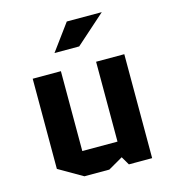

<svg xmlns="http://www.w3.org/2000/svg" viewBox="-108 -807 811 901"><g transform="rotate(-15 297.5 -356.5)"><path d="M75 -62V-500H212V-112H383V-500H520V5H407L383 -36L312 5H191ZM205 -590 299 -718H469L325 -590Z"/></g></svg>

Font: Quantico
Style: Bold
Weight: 700
Designer: Matt Desmond
Foundry: MADtype
Version: Version 2.002